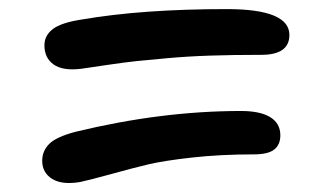

<svg xmlns="http://www.w3.org/2000/svg" viewBox="-20 -543 740 424"><path d="M159.2 -391.1Q118.7 -386.2 98.4 -400.6Q78.1 -415 78.1 -442.9Q78.1 -464.8 96.9 -479Q115.7 -493.2 161.1 -500Q294.4 -522.9 481 -522.9Q619.1 -522.9 619.1 -465.8Q619.1 -421.9 557.1 -421.9Q494.6 -421.9 443.6 -420.2Q392.6 -418.5 347.4 -414.3Q302.2 -410.2 280.8 -408Q259.3 -405.8 214.1 -399.2Q168.9 -392.6 159.2 -391.1ZM157.2 -141.1Q117.2 -134.3 95.2 -147.9Q73.2 -161.6 73.2 -188Q73.2 -209.5 88.6 -225.1Q104 -240.7 147 -252Q336.4 -297.9 512.2 -297.9Q554.7 -297.9 576.9 -284.2Q599.1 -270.5 599.1 -244.1Q599.1 -223.6 585.7 -212.9Q572.3 -202.1 541 -202.1Q467.3 -202.1 404.1 -195.1Q340.8 -188 307.1 -179.9Q273.4 -171.9 226.6 -158.9Q179.7 -146 157.2 -141.1Z"/></svg>

Font: Shantell Sans Irregular
Style: Regular
Weight: 500
Designer: Stephen Nixon, Anya Danilova, Shantell Martin
Foundry: Arrow Type
Version: Version 1.006;[9816181b4]